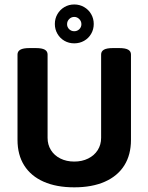

<svg xmlns="http://www.w3.org/2000/svg" viewBox="-20 -823 658 851"><path d="M57.6 0ZM57.6 -203.1V-581.5Q57.6 -595.7 70.3 -602.8Q83 -609.9 109.9 -609.9H139.2Q166 -609.9 178.5 -602.8Q190.9 -595.7 190.9 -581.5V-211.9Q190.9 -181.6 205.8 -157.7Q220.7 -133.8 247.6 -120.4Q274.4 -106.9 309.1 -106.9Q343.8 -106.9 370.8 -120.4Q397.9 -133.8 413.1 -157.7Q428.2 -181.6 428.2 -211.9V-581.5Q428.2 -595.7 440.7 -602.8Q453.1 -609.9 480 -609.9H508.8Q535.6 -609.9 548.1 -602.8Q560.5 -595.7 560.5 -581.5V-203.1Q560.5 -136.7 530.8 -89.6Q501 -42.5 444.6 -17.6Q388.2 7.3 309.1 7.3Q230 7.3 173.6 -17.6Q117.2 -42.5 87.4 -89.6Q57.6 -136.7 57.6 -203.1ZM223.1 -716.8Q223.1 -740.7 234.6 -760.5Q246.1 -780.3 265.6 -791.7Q285.2 -803.2 309.1 -803.2Q333 -803.2 352.8 -791.7Q372.6 -780.3 384 -760.5Q395.5 -740.7 395.5 -716.8Q395.5 -692.9 384 -673.1Q372.6 -653.3 352.8 -642.1Q333 -630.9 309.1 -630.9Q285.2 -630.9 265.6 -642.1Q246.1 -653.3 234.6 -673.1Q223.1 -692.9 223.1 -716.8ZM340.8 -715.8Q340.8 -729 331.3 -738.5Q321.8 -748 309.1 -748Q295.9 -748 286.6 -738.5Q277.3 -729 277.3 -715.8Q277.3 -702.6 286.6 -693.6Q295.9 -684.6 309.1 -684.6Q322.3 -684.6 331.5 -693.6Q340.8 -702.6 340.8 -715.8Z"/></svg>

Font: Jaldi
Style: Bold
Weight: 400
Designer: Pablo Cosgaya and Nicolas Silva
Foundry: Omnibus-Type
Version: Version 1.007